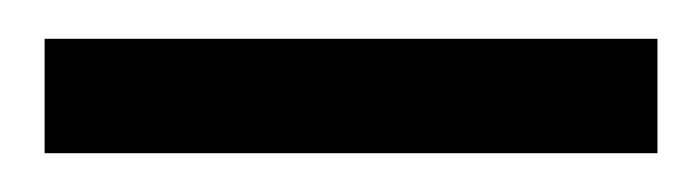

<svg xmlns="http://www.w3.org/2000/svg" viewBox="-20 -18 359 99"><path d="M3 2V61H319V2Z"/></svg>

Font: Rabbid Highway Sign II Hop
Style: Regular
Weight: 400
Foundry: Cannot Into Space Fonts
Version: Version 0.277